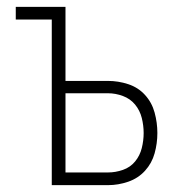

<svg xmlns="http://www.w3.org/2000/svg" viewBox="-20 -540 540 560"><path d="M131 0V-483H26V-520H171V-304H295Q325 -304 354 -294.5Q383 -285 403 -263Q423 -241 431 -211.5Q439 -182 439 -152Q439 -122 431 -93Q423 -64 403 -42Q383 -20 354 -10Q325 0 295 0ZM171 -37H295Q317 -37 338.5 -44.5Q360 -52 374 -69Q388 -86 393.5 -108Q399 -130 399 -152Q399 -174 393.5 -196Q388 -218 374 -235Q360 -252 338.5 -260Q317 -268 295 -268H171Z"/></svg>

Font: Iosevka Term Curly Extralight
Style: Regular
Weight: 200
Designer: Belleve Invis
Foundry: Belleve Invis
Version: Version 32.3.0